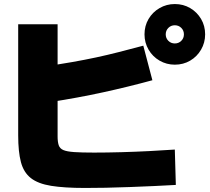

<svg xmlns="http://www.w3.org/2000/svg" viewBox="-20 -875 1040 950"><path d="M400 55Q298 55 233 44.5Q168 34 132.5 6Q97 -22 83.5 -73Q70 -124 70 -205V-755H265V-200Q265 -173 270.5 -156.5Q276 -140 293.5 -132.5Q311 -125 347.5 -122.5Q384 -120 445 -120Q509 -120 580 -122Q651 -124 719.5 -127.5Q788 -131 845 -135L850 40Q802 43 743 45.5Q684 48 622 50.5Q560 53 502.5 54Q445 55 400 55ZM199 -545Q275 -557 337.5 -568Q400 -579 456 -591Q512 -603 568.5 -617.5Q625 -632 689 -649L734 -478Q613 -445 489 -418Q365 -391 229 -370ZM845 -555Q804 -555 769.5 -575Q735 -595 715 -629.5Q695 -664 695 -705Q695 -747 715 -781Q735 -815 769.5 -835Q804 -855 845 -855Q887 -855 921 -835Q955 -815 975 -781Q995 -747 995 -705Q995 -664 975 -629.5Q955 -595 921 -575Q887 -555 845 -555ZM845 -660Q864 -660 877 -673Q890 -686 890 -705Q890 -724 877 -737Q864 -750 845 -750Q826 -750 813 -737Q800 -724 800 -705Q800 -686 813 -673Q826 -660 845 -660Z"/></svg>

Font: M PLUS 1 Black
Style: Regular
Weight: 900
Designer: Coji Morishita
Foundry: UNDERFOREST DESIGN
Version: Version 1.001